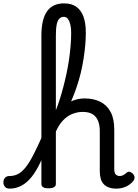

<svg xmlns="http://www.w3.org/2000/svg" viewBox="-123 -1104 820 1141"><path d="M-66 17Q-85 17 -94 5.5Q-103 -6 -103 -20.5Q-103 -35 -94 -46.5Q-85 -58 -66 -58Q-39 -58 -16.5 -69.5Q6 -81 28 -108Q50 -135 74 -181Q98 -227 128 -295Q135 -312 146.5 -313Q158 -314 166 -304.5Q174 -295 169 -279Q145 -200 119 -143.5Q93 -87 64 -51.5Q35 -16 2.5 0.5Q-30 17 -66 17ZM569 17Q543 17 524 10Q505 3 493 -10Q481 -23 475.5 -42.5Q470 -62 470 -86V-326Q470 -361 459.5 -386.5Q449 -412 427 -425.5Q405 -439 368 -439Q342 -439 315 -430Q288 -421 263.5 -400Q239 -379 220 -344.5Q201 -310 190 -259L175 -344Q185 -382 204 -414Q223 -446 250 -469.5Q277 -493 310 -506Q343 -519 380 -519Q432 -519 471.5 -500Q511 -481 533.5 -440.5Q556 -400 556 -334V-96Q556 -83 560 -74.5Q564 -66 571.5 -62Q579 -58 588 -58Q597 -58 604.5 -61Q612 -64 619 -69.5Q626 -75 633 -80Q641 -86 651 -82Q661 -78 668 -70Q676 -60 676.5 -50Q677 -40 671 -31Q660 -16 643.5 -5Q627 6 608 11.5Q589 17 569 17ZM165 15Q143 15 133 8.5Q123 2 123 -11V-892Q123 -989 156.5 -1036.5Q190 -1084 258 -1084Q301 -1084 329.5 -1064.5Q358 -1045 372.5 -1006.5Q387 -968 387 -910Q387 -873 383.5 -834Q380 -795 373.5 -754Q367 -713 357 -671Q347 -629 332.5 -586.5Q318 -544 300 -502.5Q282 -461 259.5 -421Q237 -381 209 -342V-11Q209 2 198 8.5Q187 15 165 15ZM209 -449Q221 -479 232 -513.5Q243 -548 253 -586Q263 -624 272 -665.5Q281 -707 287 -748.5Q293 -790 296.5 -831Q300 -872 300 -910Q300 -937 295 -958Q290 -979 280.5 -991.5Q271 -1004 256 -1004Q241 -1004 230 -993.5Q219 -983 214 -958.5Q209 -934 209 -892Z"/></svg>

Font: Playwrite AR
Style: Regular
Weight: 400
Designer: Veronika Burian, José Scaglione
Foundry: TypeTogether
Version: Version 1.002